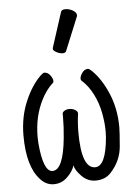

<svg xmlns="http://www.w3.org/2000/svg" viewBox="-55 -806 610 866"><g transform="rotate(-5 250.0 -373.0)"><path d="M253 -752Q256 -764 273.5 -764Q291 -764 307.5 -754.5Q324 -745 324 -732Q324 -729 323 -727L261 -576Q258 -567 244.5 -567Q231 -567 216.5 -575Q202 -583 202 -589.5Q202 -596 203 -597ZM343 18Q307 18 280 -9.5Q253 -37 249 -59Q241 -32 215 -7Q189 18 154 18Q119 18 93 -11Q36 -72 36 -212Q36 -298 67 -369Q95 -434 135 -474Q148 -487 154 -487Q170 -487 181 -472Q192 -457 192 -446Q192 -438 186 -435Q158 -409 137 -368Q99 -294 99 -201L100 -173Q111 -42 153 -42Q202 -42 216 -186Q221 -235 221 -279V-296Q221 -302 230 -308Q239 -314 253 -314Q267 -314 278.5 -307Q290 -300 290 -291Q284 -246 284 -206Q284 -42 346 -42Q395 -42 406 -173L407 -201Q407 -237 398.5 -282.5Q390 -328 369.5 -368.5Q349 -409 320 -435Q315 -438 315 -446Q315 -457 325.5 -472Q336 -487 352 -487Q358 -487 371 -474Q411 -434 439 -369Q470 -298 470 -212Q470 -191 464.5 -126Q459 -61 413 -11Q387 18 343 18Z"/></g></svg>

Font: Moon Stars Kai T HW
Style: Regular
Weight: 400
Designer: GuiWonder
Version: Version 1.101